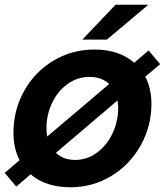

<svg xmlns="http://www.w3.org/2000/svg" viewBox="-24 -783 699 814"><path d="M655 -511 592 -458Q618 -408 618 -343Q618 -248 572.5 -166.5Q527 -85 448 -37Q369 11 274 11Q223 11 180 -3Q137 -17 106 -44L45 8L-4 -50L59 -104Q33 -154 33 -220Q33 -316 78 -397Q123 -478 202 -525.5Q281 -573 377 -573Q481 -573 545 -517L606 -569ZM176 -204 439 -427Q406 -457 356 -457Q304 -457 262 -426.5Q220 -396 196.5 -346Q173 -296 173 -240Q173 -221 176 -204ZM474 -357 213 -135Q245 -105 294 -105Q346 -105 388 -136.5Q430 -168 453.5 -218.5Q477 -269 477 -324Q477 -342 474 -357ZM429 -615H325L466 -763H605Z"/></svg>

Font: Open Sauce One
Style: Bold Italic
Weight: 700
Italic angle: -10°
Designer: Alfredo Marco Pradil
Foundry: Creative Sauce Fz LLC
Version: Version 1.477